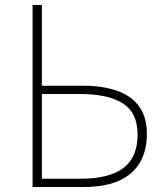

<svg xmlns="http://www.w3.org/2000/svg" viewBox="-20 -746 661 766"><path d="M110 0V-726H147V-404H311Q389 -404 446.5 -384Q504 -364 535 -321.5Q566 -279 566 -212Q566 -143 537 -95.5Q508 -48 452.5 -24Q397 0 316 0ZM147 -33H302Q415 -33 472 -75.5Q529 -118 529 -210Q529 -295 471 -333Q413 -371 298 -371H147Z"/></svg>

Font: Noto Sans JP
Style: Regular
Weight: 100
Designer: Ryoko NISHIZUKA 西塚涼子 (kana, bopomofo & ideographs); Paul D. Hunt (Latin, Greek & Cyrillic); Sandoll Communications 산돌커뮤니
Foundry: Adobe
Version: Version 2.004;hotconv 1.0.118;makeotfexe 2.5.65603